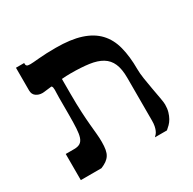

<svg xmlns="http://www.w3.org/2000/svg" viewBox="-124 -664 798 792"><g transform="rotate(-30 274.5 -267.5)"><path d="M502 -96.2Q502 -77.1 497.6 -62Q493.2 -46.9 486.6 -35.2Q480 -23.4 471.4 -14.9Q462.9 -6.3 455.1 0H397.9Q402.3 -3.9 406.7 -9.3Q411.1 -14.6 414.3 -22.2Q417.5 -29.8 419.7 -40.3Q421.9 -50.8 421.9 -64.9V-269.5Q421.9 -311.5 410.6 -337.4Q399.4 -363.3 375.7 -377.7Q352.1 -392.1 315.4 -397.2Q278.8 -402.3 228 -402.3Q218.3 -402.3 207.8 -401.9Q197.3 -401.4 186 -400.4V-330.1Q186 -278.3 188 -241.9Q189.9 -205.6 192.4 -179Q194.8 -152.3 196.8 -132.3Q198.7 -112.3 198.7 -93.3Q198.7 -72.3 196 -57.4Q193.4 -42.5 186.8 -32Q180.2 -21.5 169.4 -13.9Q158.7 -6.3 143.1 0H44.9V-124.5H85.4Q103 -124.5 113.5 -131.1Q124 -137.7 129.2 -153.1Q134.3 -168.5 135.7 -194.3Q137.2 -220.2 137.2 -259.3V-339.4Q137.2 -351.1 137.7 -360.1Q138.2 -369.1 138.2 -376Q138.2 -382.8 137.2 -387.7Q136.2 -392.6 132.8 -395Q117.2 -393.1 108.6 -392.1Q100.1 -391.1 95.5 -390.6Q90.8 -390.1 89.4 -390.1Q87.9 -390.1 87.4 -390.1Q70.3 -390.1 57.6 -399.4Q44.9 -408.7 44.9 -427.2V-535.2H84V-529.8Q84 -524.4 87.9 -521.2Q91.8 -518.1 104 -518.1Q114.3 -518.1 147 -521.2Q179.7 -524.4 228 -524.4Q298.8 -524.4 346.4 -509Q394 -493.7 422.9 -463.1Q451.7 -432.6 463.6 -386.7Q475.6 -340.8 475.6 -279.8Q475.6 -260.3 479.7 -233.2Q483.9 -206.1 488.8 -179.2Q493.7 -152.3 497.8 -129.6Q502 -106.9 502 -96.2Z"/></g></svg>

Font: Arian AMU Serif
Style: Bold
Weight: 700
Designer: Ruben Hakobyan (Tarumian)
Foundry: Ruben Hakobyan (Tarumian)
Version: Version 1.002